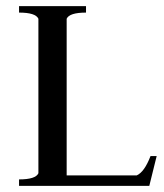

<svg xmlns="http://www.w3.org/2000/svg" viewBox="-20 -605 535 625"><path d="M42 0V-21Q96 -21 105 -41V-544Q96 -564 42 -564V-585H260V-564Q206 -564 197 -544V-34H425Q450 -45 470 -97H490L466 0Z"/></svg>

Font: Judson
Style: Regular
Weight: 400
Version: Version 20110429